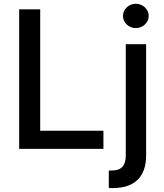

<svg xmlns="http://www.w3.org/2000/svg" viewBox="-20 -776 853 1001"><path d="M79.9 0H519.2V-94.5H189.6V-727.3H79.9ZM547.2 204.2C554.7 204.5 561.4 204.5 568.9 204.5C681.8 204.5 741.8 144.9 741.8 35.5V-545.5H635.7V34.8C635.7 85.2 614.7 112.9 564.3 112.9H547.2ZM621.1 -692.8C621.1 -658 651.3 -629.6 688.2 -629.6C724.8 -629.6 755.3 -658 755.3 -692.8C755.3 -727.6 724.8 -756.4 688.2 -756.4C651.3 -756.4 621.1 -727.6 621.1 -692.8Z"/></svg>

Font: Magic Ui Pro Medium
Style: Regular
Weight: 500
Designer: Stefan Endress, Andreas Faust
Version: Version 1.000;FEAKit 1.0